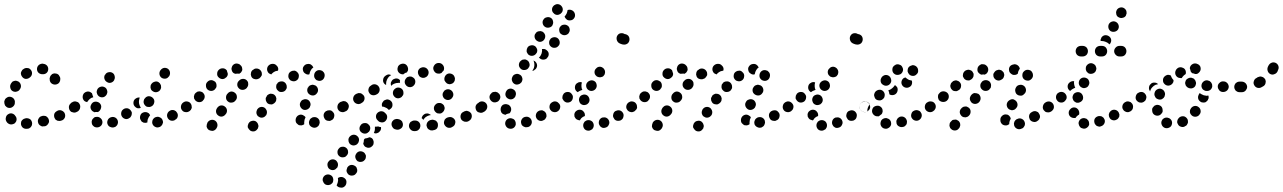

<svg xmlns="http://www.w3.org/2000/svg" viewBox="-27 -582 6067 908"><path d="M119 19Q122 15 124 10Q125 6 125 1Q124 -10 117 -17Q109 -23 99 -23H96Q91 -22 86 -20Q82 -18 78 -14Q75 -11 73 -6Q72 -1 72 4Q73 14 80 21Q88 28 99 27H101Q106 27 111 25Q115 22 119 19ZM204 -15Q203 -20 200 -24Q197 -28 193 -31Q189 -34 184 -34Q179 -35 174 -34L171 -33Q161 -31 156 -22Q150 -13 153 -3Q154 2 157 6Q160 10 164 12Q168 15 173 16Q178 16 183 15H186Q196 12 201 3Q207 -5 204 -15ZM21 6Q26 7 31 6Q36 5 40 3Q44 0 47 -4Q50 -8 51 -13Q52 -18 51 -23Q50 -28 47 -32Q47 -33 46 -33Q41 -42 31 -45Q21 -48 12 -42Q3 -37 1 -27Q-2 -17 3 -8Q4 -6 5 -5Q8 0 12 2Q16 5 21 6ZM279 -46Q277 -51 273 -54Q270 -57 265 -59Q261 -61 256 -61Q251 -61 246 -59L243 -57Q234 -53 230 -44Q227 -34 231 -24Q233 -20 236 -16Q240 -13 245 -11Q249 -10 254 -10Q259 -10 264 -12L267 -13Q276 -17 280 -27Q283 -37 279 -46ZM347 -90Q341 -99 331 -100Q321 -102 312 -96L310 -95Q301 -89 299 -79Q298 -68 303 -60Q306 -56 310 -53Q315 -51 320 -50Q324 -49 329 -50Q334 -51 338 -54L341 -55Q349 -61 351 -71Q353 -82 347 -90ZM-3 -83Q0 -79 4 -76Q8 -73 13 -72Q24 -70 32 -76Q41 -82 43 -92V-95Q45 -105 39 -114Q33 -122 23 -124Q13 -126 5 -120Q-4 -115 -6 -104L-7 -102Q-7 -97 -6 -92Q-5 -87 -3 -83ZM33 -151Q38 -148 43 -148Q48 -147 52 -149Q57 -150 61 -153Q65 -156 67 -160L69 -163Q74 -172 71 -182Q68 -192 59 -197Q55 -199 50 -200Q45 -201 40 -199Q35 -198 31 -195Q28 -192 25 -187L24 -185Q19 -176 22 -166Q24 -156 33 -151ZM248 -230Q244 -233 239 -234Q234 -235 229 -235Q225 -234 220 -232Q216 -229 213 -225Q210 -221 209 -216Q207 -212 208 -207Q208 -196 215 -189Q223 -182 233 -182Q243 -182 251 -189Q258 -197 258 -207Q258 -210 258 -213Q257 -218 254 -222Q252 -227 248 -230ZM72 -238Q71 -233 73 -228Q74 -224 77 -220Q83 -211 93 -209Q103 -208 112 -214Q113 -215 113 -215Q122 -221 124 -231Q126 -241 120 -250Q117 -254 113 -257Q109 -260 104 -260Q99 -261 94 -260Q89 -259 85 -256Q84 -255 82 -254Q78 -252 76 -247Q73 -243 72 -238ZM148 -258Q147 -247 154 -239Q161 -232 171 -231Q172 -231 173 -231Q184 -230 192 -236Q200 -242 201 -253Q202 -263 196 -271Q189 -279 179 -280Q177 -281 175 -281Q165 -281 157 -275Q149 -268 148 -258Z M529 5Q531 1 531 -4Q531 -9 529 -14Q525 -23 516 -27Q506 -31 497 -27H496Q491 -25 487 -21Q484 -18 482 -13Q480 -8 480 -3Q480 2 482 6Q486 16 496 19Q506 23 515 19H516Q521 17 524 13Q528 10 529 5ZM453 10Q459 1 457 -9Q455 -19 446 -25Q446 -25 446 -25Q442 -28 437 -29Q432 -30 427 -29Q422 -29 418 -26Q414 -23 411 -19Q408 -15 407 -10Q406 -5 407 -1Q407 4 410 9Q413 13 417 16Q417 16 418 17Q427 22 437 20Q447 18 453 10ZM741 6Q743 1 744 -3Q744 -8 742 -13Q739 -23 729 -27Q720 -32 710 -28H709Q704 -26 701 -23Q697 -19 695 -15Q693 -10 693 -6Q692 -1 694 4Q698 14 707 18Q716 23 726 19H727Q732 17 735 14Q739 10 741 6ZM643 -7Q640 -11 638 -15Q635 -20 635 -25V-26Q635 -36 641 -44Q648 -51 659 -52Q664 -52 668 -51Q673 -49 677 -46Q679 -44 680 -42Q682 -39 683 -37Q678 -31 675 -25Q670 -16 670 -6Q670 -4 670 -3Q668 -2 666 -2Q664 -1 661 -1Q656 -1 652 -2Q647 -4 643 -7ZM811 -48Q808 -53 805 -56Q801 -59 796 -61Q791 -62 786 -62Q781 -61 777 -59L776 -58Q767 -53 764 -43Q761 -34 766 -24Q771 -15 780 -12Q790 -9 800 -14V-15Q810 -19 813 -29Q816 -39 811 -48ZM596 -42Q597 -47 596 -52Q594 -56 591 -60Q585 -68 575 -70Q564 -71 556 -65L555 -64Q547 -58 546 -47Q545 -37 551 -29Q557 -21 568 -19Q578 -18 586 -25H587Q591 -28 593 -33Q596 -37 596 -42ZM402 -83 403 -84Q406 -94 415 -99Q424 -103 434 -100Q444 -97 449 -88Q454 -79 450 -69V-68Q448 -63 444 -58Q441 -54 435 -52Q429 -53 423 -52Q422 -51 421 -51Q420 -51 420 -51Q419 -52 419 -52Q409 -55 404 -64Q399 -73 402 -83ZM879 -72Q880 -77 879 -82Q878 -87 875 -91Q869 -100 859 -101Q849 -103 840 -97H839Q831 -91 829 -81Q827 -70 833 -62Q839 -53 849 -52Q860 -50 868 -56H869Q873 -59 876 -63Q878 -67 879 -72ZM348 -92Q346 -96 341 -99Q337 -101 332 -102Q328 -103 323 -102Q318 -101 314 -98H313Q304 -92 302 -82Q301 -71 306 -63Q309 -59 313 -56Q318 -53 322 -52Q327 -52 332 -53Q337 -54 341 -56L342 -57Q351 -63 352 -73Q354 -83 348 -92ZM632 -121Q631 -121 630 -121Q625 -121 620 -119Q616 -117 612 -114L611 -113Q604 -106 604 -95Q604 -85 611 -78Q616 -72 624 -70Q632 -69 639 -72Q636 -77 634 -82Q630 -91 630 -100Q630 -109 633 -118V-119Q634 -120 634 -120Q633 -120 632 -121ZM668 -77Q673 -76 678 -76Q683 -76 687 -78Q692 -80 695 -83Q699 -87 701 -92V-93Q705 -102 701 -112Q696 -121 687 -125Q682 -127 677 -127Q672 -127 668 -125Q663 -123 660 -119Q656 -115 654 -111V-110Q650 -100 654 -91Q659 -81 668 -77ZM372 -143H373Q377 -147 382 -148Q387 -150 392 -149Q396 -149 401 -146Q405 -144 408 -141Q409 -136 411 -131Q412 -127 414 -123Q414 -123 414 -123Q414 -123 414 -122Q409 -121 405 -119Q396 -114 390 -106Q387 -103 385 -99Q380 -100 376 -102Q372 -104 369 -108Q363 -116 364 -126Q365 -136 372 -143ZM445 -124Q454 -120 464 -123Q473 -127 478 -136V-137Q483 -146 479 -156Q476 -166 467 -170Q457 -175 447 -171Q438 -168 433 -159V-158Q428 -148 432 -139Q435 -129 445 -124ZM686 -163Q687 -158 690 -155Q694 -151 698 -149Q707 -144 717 -147Q727 -150 732 -159V-160Q735 -164 735 -169Q735 -174 734 -179Q732 -184 729 -188Q726 -191 722 -194Q713 -199 703 -195Q693 -192 688 -183L687 -182Q685 -178 685 -173Q684 -168 686 -163ZM479 -194Q488 -188 498 -191Q508 -194 513 -203V-204Q518 -213 515 -223Q513 -233 504 -238Q495 -243 485 -240Q475 -238 470 -228H469Q464 -218 467 -209Q470 -199 479 -194ZM736 -215Q744 -209 755 -210Q765 -211 771 -220H772Q778 -229 777 -239Q776 -249 768 -256Q760 -262 749 -261Q739 -259 733 -251L732 -250Q726 -242 727 -232Q728 -222 736 -215Z M1194 8Q1193 3 1190 -1Q1187 -5 1183 -8Q1174 -13 1164 -10Q1154 -8 1149 1L1148 2Q1146 6 1145 11Q1144 16 1145 21Q1147 25 1150 29Q1153 33 1157 36Q1166 41 1176 39Q1186 36 1191 27H1192Q1194 22 1195 17Q1196 13 1194 8ZM991 -11Q982 -17 972 -15Q962 -13 956 -5L954 -2Q952 2 951 7Q950 12 950 16Q951 21 954 26Q957 30 961 33Q965 35 970 36Q975 37 979 37Q984 36 989 33Q993 30 996 26L997 24Q1003 15 1001 5Q999 -5 991 -11ZM1482 8Q1484 4 1485 -1Q1485 -6 1484 -11Q1481 -21 1471 -26Q1462 -30 1452 -27H1451Q1447 -25 1443 -22Q1439 -19 1437 -14Q1435 -10 1434 -5Q1434 0 1435 5Q1439 15 1448 19Q1457 24 1467 21H1468Q1472 19 1476 16Q1480 13 1482 8ZM1379 4Q1375 1 1373 -3Q1371 -8 1371 -13V-14Q1371 -24 1378 -32Q1385 -39 1395 -40Q1400 -40 1405 -38Q1409 -36 1413 -33Q1414 -32 1416 -30Q1417 -28 1418 -27Q1417 -26 1417 -25Q1412 -16 1412 -6Q1411 0 1412 5Q1409 8 1405 9Q1401 11 1397 11Q1392 11 1387 10Q1383 8 1379 4ZM1551 -48Q1548 -52 1545 -55Q1541 -59 1536 -60Q1531 -61 1526 -60Q1521 -60 1517 -57H1516Q1507 -52 1504 -42Q1502 -32 1507 -23Q1509 -18 1513 -15Q1517 -12 1522 -11Q1527 -10 1532 -10Q1537 -11 1541 -14H1542Q1551 -19 1553 -29Q1556 -39 1551 -48ZM1235 -56Q1234 -61 1231 -65Q1229 -69 1225 -72Q1216 -78 1206 -76Q1196 -74 1190 -65L1189 -64Q1187 -60 1186 -55Q1185 -50 1186 -45Q1187 -41 1190 -36Q1192 -32 1197 -30Q1205 -24 1215 -26Q1225 -28 1231 -37H1232Q1234 -42 1235 -46Q1236 -51 1235 -56ZM1035 -79Q1031 -82 1026 -83Q1021 -84 1016 -83Q1011 -82 1007 -79Q1003 -76 1000 -72L999 -70Q993 -61 995 -51Q997 -41 1006 -35Q1010 -32 1015 -31Q1020 -30 1024 -31Q1029 -32 1033 -35Q1038 -38 1040 -42L1042 -44Q1048 -53 1046 -63Q1044 -73 1035 -79ZM1618 -72Q1619 -77 1618 -82Q1617 -87 1614 -91Q1609 -100 1598 -101Q1588 -103 1580 -98L1579 -97Q1575 -94 1572 -90Q1570 -86 1569 -81Q1568 -76 1569 -71Q1570 -66 1573 -62Q1578 -54 1589 -52Q1599 -50 1607 -56H1608Q1612 -59 1615 -63Q1618 -67 1618 -72ZM880 -73Q880 -78 879 -83Q878 -88 875 -92Q870 -100 859 -102Q849 -104 841 -98H840Q836 -95 833 -90Q830 -86 829 -81Q829 -76 830 -72Q831 -67 833 -63Q839 -54 850 -52Q860 -51 868 -56L869 -57Q873 -60 876 -64Q879 -68 880 -73ZM1406 -64Q1411 -62 1415 -62Q1420 -62 1425 -64Q1430 -66 1433 -69Q1437 -72 1439 -77V-78Q1444 -87 1440 -97Q1436 -107 1427 -111Q1422 -113 1417 -113Q1412 -113 1408 -111Q1403 -110 1399 -106Q1396 -103 1394 -98L1393 -97Q1389 -88 1393 -78Q1397 -69 1406 -64ZM1280 -117Q1279 -122 1277 -126Q1274 -131 1270 -134Q1266 -137 1261 -138Q1257 -139 1252 -139Q1247 -138 1242 -135Q1238 -133 1235 -129V-128Q1232 -124 1230 -119Q1229 -115 1230 -110Q1230 -105 1233 -101Q1235 -96 1239 -93Q1243 -90 1248 -89Q1253 -88 1258 -88Q1263 -89 1267 -92Q1271 -94 1274 -98L1275 -99Q1278 -103 1279 -107Q1280 -112 1280 -117ZM1084 -143Q1076 -150 1065 -149Q1055 -147 1049 -139L1047 -137Q1041 -129 1042 -118Q1043 -108 1051 -102Q1059 -95 1070 -97Q1080 -98 1086 -106L1088 -108Q1095 -117 1093 -127Q1092 -137 1084 -143ZM935 -141Q932 -145 928 -147Q923 -149 918 -150Q913 -150 908 -149Q904 -147 900 -144L899 -143Q895 -140 893 -136Q891 -131 890 -126Q890 -121 891 -116Q893 -112 896 -108Q903 -100 913 -99Q924 -98 932 -105V-106Q940 -113 941 -123Q942 -133 935 -141ZM1439 -134Q1448 -129 1458 -131Q1468 -134 1473 -143L1474 -144Q1479 -153 1476 -163Q1473 -173 1464 -178Q1459 -180 1454 -181Q1450 -182 1445 -180Q1440 -179 1436 -176Q1432 -173 1430 -168H1429Q1424 -158 1427 -148Q1430 -139 1439 -134ZM1329 -173Q1329 -178 1327 -182Q1325 -187 1322 -190Q1314 -198 1304 -197Q1293 -197 1286 -190V-189Q1282 -185 1280 -181Q1279 -176 1279 -171Q1279 -166 1281 -162Q1283 -157 1287 -154Q1294 -146 1304 -147Q1315 -147 1322 -154L1323 -155Q1326 -159 1328 -163Q1330 -168 1329 -173ZM990 -196Q986 -199 981 -201Q977 -203 972 -203Q967 -203 962 -201Q958 -199 954 -195Q946 -187 947 -177Q947 -166 954 -159Q962 -152 972 -152Q982 -152 990 -160V-161Q998 -168 997 -178Q997 -189 990 -196ZM1147 -184Q1147 -189 1146 -193Q1144 -198 1140 -202Q1133 -209 1123 -209Q1112 -209 1105 -202L1103 -200Q1095 -193 1095 -182Q1095 -172 1102 -165Q1109 -157 1120 -157Q1130 -157 1138 -164L1140 -166Q1143 -170 1145 -174Q1147 -179 1147 -184ZM1382 -237Q1379 -241 1375 -244Q1371 -247 1366 -248Q1361 -248 1356 -247Q1352 -246 1347 -243Q1338 -237 1337 -227Q1335 -216 1341 -208Q1344 -204 1348 -201Q1352 -199 1357 -198Q1362 -197 1367 -198Q1372 -199 1376 -202Q1385 -208 1386 -219Q1388 -229 1382 -237ZM1463 -210Q1466 -206 1470 -203Q1474 -201 1479 -200Q1489 -198 1498 -204Q1506 -210 1508 -221Q1509 -226 1508 -231Q1507 -236 1504 -240Q1501 -244 1497 -247Q1493 -249 1488 -250Q1477 -252 1469 -246Q1461 -240 1459 -230V-229Q1458 -224 1459 -219Q1460 -214 1463 -210ZM1211 -226Q1212 -231 1211 -236Q1211 -241 1208 -245Q1203 -254 1193 -257Q1183 -260 1174 -255L1172 -253Q1167 -251 1164 -247Q1161 -243 1160 -238Q1159 -234 1159 -229Q1160 -224 1162 -219Q1167 -210 1177 -208Q1187 -205 1196 -210L1199 -211Q1203 -214 1206 -218Q1209 -222 1211 -226ZM1043 -216H1042Q1035 -208 1024 -208Q1014 -209 1007 -216Q999 -223 1000 -234Q1000 -244 1007 -251L1008 -252Q1015 -259 1026 -259Q1036 -259 1043 -252Q1044 -251 1045 -250Q1045 -249 1046 -248Q1046 -246 1047 -244Q1048 -239 1050 -235Q1051 -230 1049 -225Q1047 -220 1043 -216ZM1455 -263Q1451 -272 1443 -277Q1435 -281 1426 -279H1425Q1415 -277 1409 -268Q1403 -260 1406 -249Q1408 -239 1417 -234Q1425 -228 1435 -230L1436 -231Q1436 -232 1436 -233H1437Q1438 -242 1443 -250Q1447 -258 1455 -263ZM1236 -254Q1236 -265 1243 -272Q1250 -279 1260 -280H1263H1264Q1274 -280 1281 -272Q1289 -265 1289 -254Q1289 -253 1288 -251Q1288 -250 1288 -248Q1281 -247 1275 -245Q1266 -241 1259 -234Q1257 -232 1256 -230Q1252 -231 1249 -233Q1246 -234 1243 -237Q1240 -240 1238 -245Q1236 -249 1236 -254ZM1073 -241Q1070 -245 1069 -250Q1067 -255 1068 -260Q1069 -265 1071 -269Q1076 -278 1086 -281Q1096 -283 1105 -278Q1106 -278 1107 -277Q1111 -274 1114 -270Q1117 -266 1118 -261Q1119 -257 1119 -252Q1118 -247 1115 -243Q1113 -239 1110 -237Q1108 -235 1104 -233Q1102 -234 1099 -234Q1092 -234 1085 -233Q1084 -233 1083 -234Q1082 -234 1081 -235Q1080 -235 1080 -235Q1076 -237 1073 -241Z M1565 294Q1565 294 1565 295Q1566 295 1566 296Q1572 304 1583 305Q1593 307 1601 301L1602 300Q1606 297 1608 293Q1611 288 1611 283Q1612 279 1611 274Q1610 269 1607 265Q1600 257 1590 255Q1580 254 1571 260Q1572 266 1572 271Q1571 281 1567 290Q1566 292 1565 294ZM1517 244Q1507 247 1502 256Q1497 265 1500 275Q1501 276 1501 276Q1504 286 1513 291Q1523 295 1532 292Q1537 291 1541 287Q1545 284 1547 280Q1549 275 1549 270Q1550 265 1548 261Q1548 260 1548 260Q1545 250 1536 246Q1527 241 1517 244ZM1612 228Q1613 233 1616 237Q1618 241 1622 244Q1631 250 1641 248Q1651 247 1657 238L1658 237Q1661 233 1662 229Q1663 224 1662 219Q1661 214 1659 210Q1656 205 1652 203Q1643 197 1633 198Q1623 200 1617 208L1616 209Q1614 213 1613 218Q1611 223 1612 228ZM1571 192Q1570 187 1567 183Q1565 179 1561 176Q1552 170 1542 172Q1532 174 1526 183L1525 184Q1520 192 1522 202Q1524 213 1532 218Q1537 221 1541 222Q1546 223 1551 222Q1556 221 1560 218Q1564 215 1567 211H1568Q1570 206 1571 202Q1572 197 1571 192ZM1665 181Q1670 183 1675 184Q1680 184 1684 183Q1689 182 1693 179Q1697 176 1700 172V171Q1703 167 1703 162Q1704 157 1703 152Q1701 147 1698 143Q1695 139 1691 137Q1682 132 1672 134Q1662 137 1657 146Q1651 155 1654 165Q1657 175 1665 181ZM1619 135Q1619 130 1617 126Q1615 121 1611 118Q1603 111 1593 112Q1582 112 1576 120L1575 121Q1568 129 1569 139Q1569 149 1577 156Q1585 163 1595 162Q1606 162 1612 154L1613 153Q1616 150 1618 145Q1620 140 1619 135ZM1739 84Q1741 89 1740 93Q1740 98 1738 103L1737 104Q1735 108 1731 111Q1727 114 1723 116Q1718 117 1713 117Q1708 116 1704 114Q1699 112 1696 108Q1693 104 1691 99Q1691 99 1691 98Q1691 97 1691 97Q1694 88 1694 79Q1695 77 1696 76Q1697 74 1699 73Q1699 73 1699 73Q1709 72 1718 68Q1720 68 1721 67Q1723 67 1724 68Q1726 68 1727 69Q1732 71 1735 75Q1738 79 1739 84ZM1671 79Q1671 74 1669 70Q1667 65 1663 62Q1656 55 1645 55Q1635 56 1628 63L1627 64Q1624 67 1622 72Q1620 77 1621 82Q1621 87 1623 91Q1625 96 1628 99Q1636 106 1646 106Q1657 105 1664 98V97Q1668 94 1669 89Q1671 84 1671 79ZM1716 7Q1709 -1 1698 0Q1688 0 1681 7L1680 8Q1677 12 1675 16Q1673 21 1673 26Q1673 31 1675 35Q1677 40 1681 43Q1689 50 1699 50Q1709 50 1716 42H1717Q1724 34 1724 24Q1724 14 1716 7ZM1773 34 1772 35Q1770 39 1766 42Q1763 46 1758 47Q1754 49 1749 49Q1745 48 1741 47Q1742 45 1743 42Q1747 33 1746 24Q1746 20 1746 17Q1749 17 1752 17Q1757 17 1762 16Q1768 19 1775 19Q1775 23 1775 27Q1774 30 1773 34ZM1954 30Q1958 27 1959 22Q1961 18 1961 13Q1961 2 1954 -5Q1947 -12 1936 -12H1932Q1927 -12 1923 -10Q1918 -8 1914 -5Q1911 -1 1909 3Q1907 8 1907 13Q1907 23 1915 31Q1922 38 1932 38H1936Q1941 38 1946 36Q1951 34 1954 30ZM2044 7Q2044 2 2042 -2Q2039 -7 2036 -10Q2032 -13 2027 -14Q2022 -16 2017 -16L2013 -15Q2003 -14 1996 -6Q1990 1 1990 12Q1991 17 1993 21Q1995 26 1999 29Q2003 32 2008 34Q2012 35 2017 35L2021 34Q2032 33 2039 26Q2045 18 2044 7ZM1878 12Q1879 7 1878 2Q1877 -3 1875 -7Q1872 -11 1868 -14Q1864 -17 1859 -18L1855 -19Q1850 -20 1845 -19Q1840 -18 1836 -16Q1832 -13 1829 -9Q1826 -5 1825 0Q1823 10 1829 19Q1834 28 1844 30L1848 31Q1858 33 1867 27Q1876 22 1878 12ZM2123 9Q2125 5 2126 0Q2127 -5 2126 -10Q2123 -20 2114 -25Q2106 -30 2096 -28L2092 -27Q2087 -26 2083 -23Q2079 -20 2076 -16Q2074 -11 2073 -7Q2072 -2 2073 3Q2076 13 2085 19Q2093 24 2104 22L2107 21Q2112 19 2116 16Q2120 13 2123 9ZM1780 -3Q1785 -3 1789 -5Q1794 -7 1797 -11Q1804 -19 1804 -29Q1804 -39 1796 -46Q1795 -47 1794 -48Q1790 -52 1786 -54Q1781 -56 1776 -56Q1771 -56 1767 -54Q1762 -52 1759 -49Q1751 -42 1751 -31Q1751 -21 1758 -14Q1760 -12 1762 -10Q1765 -6 1770 -5Q1775 -3 1780 -3ZM2202 -44Q2200 -48 2196 -51Q2192 -55 2187 -56Q2183 -58 2178 -58Q2173 -57 2168 -55L2165 -53Q2155 -49 2152 -39Q2149 -29 2153 -20Q2155 -15 2159 -12Q2163 -9 2168 -7Q2172 -6 2177 -6Q2182 -6 2187 -8L2190 -10Q2200 -15 2203 -25Q2206 -34 2202 -44ZM1967 -25Q1967 -25 1968 -26Q1969 -31 1972 -35Q1975 -39 1979 -41V-42H1980Q1984 -45 1989 -45Q1994 -46 1998 -45Q2002 -44 2005 -42Q2008 -40 2011 -38Q2002 -37 1994 -33Q1985 -29 1979 -21Q1977 -18 1975 -15Q1973 -18 1970 -21Q1968 -22 1967 -23Q1967 -24 1967 -25ZM2034 -51Q2037 -48 2042 -46Q2047 -45 2052 -45Q2057 -45 2061 -47Q2066 -50 2069 -53V-54Q2073 -58 2074 -62Q2076 -67 2076 -72Q2075 -77 2073 -82Q2071 -86 2067 -89Q2059 -96 2049 -95Q2039 -95 2032 -87L2031 -86Q2024 -78 2025 -68Q2026 -58 2034 -51ZM2271 -90Q2268 -94 2264 -97Q2260 -100 2255 -100Q2250 -101 2245 -100Q2240 -99 2236 -96L2233 -94Q2224 -88 2222 -78Q2221 -68 2226 -59Q2229 -55 2233 -52Q2238 -50 2243 -49Q2247 -48 2252 -49Q2257 -50 2261 -53L2265 -55Q2273 -61 2275 -71Q2277 -82 2271 -90ZM1620 -90Q1618 -94 1614 -98Q1610 -101 1606 -103Q1601 -104 1596 -104Q1591 -103 1587 -101L1583 -99Q1574 -95 1570 -85Q1567 -75 1572 -66Q1574 -61 1578 -58Q1581 -55 1586 -53Q1591 -52 1596 -52Q1601 -52 1605 -55L1609 -56Q1618 -61 1621 -71Q1625 -81 1620 -90ZM1811 -63Q1812 -63 1812 -62Q1815 -63 1817 -65Q1820 -67 1822 -69L1823 -70Q1830 -77 1829 -88Q1829 -98 1821 -105Q1818 -108 1813 -110Q1808 -112 1803 -112Q1799 -111 1794 -109Q1789 -107 1786 -104V-103Q1781 -98 1779 -91Q1778 -85 1780 -78Q1788 -78 1795 -74Q1804 -71 1810 -64Q1811 -63 1811 -63ZM1694 -129Q1691 -133 1687 -136Q1684 -139 1679 -141Q1674 -142 1669 -142Q1664 -141 1660 -139L1656 -137Q1647 -132 1644 -122Q1641 -112 1646 -103Q1651 -94 1661 -91Q1671 -88 1680 -93L1683 -95Q1693 -100 1696 -110Q1699 -120 1694 -129ZM2082 -111Q2091 -107 2101 -111Q2110 -115 2114 -124L2115 -125Q2117 -130 2117 -135Q2117 -140 2115 -144Q2113 -149 2110 -152Q2106 -156 2101 -158Q2097 -160 2092 -160Q2087 -160 2082 -158Q2078 -156 2074 -153Q2071 -149 2069 -145L2068 -144Q2064 -134 2068 -125Q2072 -115 2082 -111ZM1874 -161Q1866 -168 1856 -168Q1846 -168 1839 -160H1838Q1831 -152 1831 -142Q1831 -132 1839 -124Q1846 -117 1856 -117Q1867 -118 1874 -125V-126Q1882 -133 1881 -143Q1881 -154 1874 -161ZM1765 -171Q1760 -180 1749 -183Q1739 -185 1731 -180L1727 -177Q1718 -172 1716 -162Q1713 -152 1719 -143Q1724 -134 1734 -132Q1744 -130 1753 -135L1757 -137Q1766 -143 1768 -153Q1770 -163 1765 -171ZM1932 -211Q1928 -215 1924 -217Q1920 -220 1915 -220Q1910 -221 1905 -219Q1900 -218 1896 -215V-214Q1888 -207 1887 -197Q1886 -187 1893 -179Q1896 -175 1900 -173Q1905 -170 1910 -170Q1915 -169 1919 -171Q1924 -172 1928 -176Q1936 -183 1937 -193Q1938 -203 1932 -211ZM1823 -176Q1821 -181 1821 -186Q1821 -191 1823 -195L1824 -196Q1828 -206 1838 -209Q1847 -213 1857 -209Q1859 -208 1861 -206Q1863 -205 1865 -203Q1865 -201 1864 -199Q1864 -194 1865 -190Q1860 -191 1856 -190Q1846 -190 1837 -186Q1829 -183 1823 -176ZM1823 -227Q1817 -230 1810 -230Q1803 -229 1798 -225L1795 -223Q1786 -216 1785 -206Q1783 -196 1789 -188Q1791 -185 1794 -183Q1796 -181 1799 -180Q1799 -183 1799 -187Q1799 -196 1803 -205Q1807 -214 1813 -220Q1818 -224 1823 -227ZM2087 -187Q2091 -185 2096 -184Q2101 -183 2106 -185Q2111 -186 2115 -189Q2119 -192 2121 -196Q2124 -200 2124 -205Q2125 -210 2124 -215L2123 -216Q2121 -226 2112 -231Q2103 -236 2093 -234Q2083 -231 2078 -222Q2073 -213 2075 -203V-202Q2077 -198 2080 -194Q2083 -190 2087 -187ZM1997 -251Q1992 -260 1982 -263Q1972 -266 1963 -261H1962Q1953 -256 1950 -246Q1948 -236 1953 -227Q1955 -222 1959 -219Q1963 -216 1967 -215Q1972 -213 1977 -214Q1982 -214 1986 -217H1987Q1996 -222 1999 -232Q2002 -242 1997 -251ZM1855 -266V-267Q1860 -276 1869 -279Q1879 -283 1889 -279Q1898 -274 1901 -265Q1905 -255 1901 -245H1900Q1900 -244 1899 -243Q1899 -242 1898 -241Q1898 -240 1898 -240Q1889 -238 1882 -232L1881 -231Q1881 -231 1880 -230Q1877 -230 1874 -231Q1870 -231 1867 -233Q1858 -237 1854 -247Q1851 -256 1855 -266ZM2045 -234H2044Q2034 -235 2028 -243Q2021 -252 2022 -262Q2024 -272 2032 -279Q2040 -285 2050 -284H2051Q2061 -283 2068 -274Q2074 -266 2073 -256Q2073 -254 2072 -251Q2071 -249 2070 -247Q2065 -243 2061 -237Q2057 -235 2053 -234Q2049 -234 2045 -234Z M2411 11Q2413 6 2412 1Q2412 -4 2410 -8Q2408 -13 2405 -16Q2401 -20 2396 -21Q2396 -21 2396 -21Q2387 -25 2377 -21Q2368 -17 2364 -8Q2362 -3 2362 2Q2362 7 2364 11Q2366 16 2369 19Q2373 23 2377 25Q2378 25 2378 25Q2388 29 2398 25Q2407 21 2411 11ZM2487 -12Q2484 -22 2475 -27Q2466 -32 2456 -29H2455Q2445 -26 2440 -17Q2435 -8 2438 2Q2439 7 2442 11Q2446 14 2450 17Q2454 19 2459 20Q2464 20 2469 19H2470Q2480 16 2485 7Q2490 -2 2487 -12ZM2557 -29Q2558 -34 2557 -39Q2557 -44 2554 -48Q2552 -52 2548 -55Q2544 -58 2539 -60Q2535 -61 2530 -60Q2525 -60 2520 -57Q2511 -52 2508 -42Q2505 -32 2510 -23Q2515 -14 2525 -11Q2535 -8 2544 -14H2545Q2549 -16 2552 -20Q2555 -24 2557 -29ZM2344 -50Q2342 -54 2341 -59Q2340 -64 2341 -69V-70Q2343 -80 2351 -86Q2360 -91 2370 -89Q2375 -88 2379 -86Q2383 -83 2386 -79Q2389 -75 2390 -70Q2391 -65 2390 -60V-59Q2389 -55 2387 -52Q2385 -48 2382 -46Q2375 -45 2368 -42Q2365 -41 2363 -39Q2362 -39 2361 -39Q2361 -39 2360 -40Q2355 -41 2351 -43Q2347 -46 2344 -50ZM2617 -91Q2611 -100 2601 -102Q2591 -103 2582 -97Q2573 -91 2572 -81Q2570 -71 2576 -62Q2579 -58 2583 -55Q2587 -53 2592 -52Q2597 -51 2602 -52Q2607 -53 2611 -56Q2620 -62 2622 -73Q2623 -83 2617 -91ZM2273 -92Q2267 -100 2257 -102Q2247 -104 2238 -98V-97Q2229 -92 2227 -81Q2226 -71 2232 -63Q2237 -54 2248 -52Q2258 -51 2266 -57H2267Q2275 -63 2277 -73Q2279 -83 2273 -92ZM2334 -138Q2330 -142 2326 -145Q2322 -147 2317 -148Q2312 -148 2307 -147Q2302 -146 2298 -143V-142Q2290 -136 2288 -126Q2287 -115 2294 -107Q2297 -103 2301 -101Q2305 -98 2310 -98Q2315 -97 2320 -99Q2325 -100 2329 -103Q2337 -110 2339 -120Q2340 -130 2334 -138ZM2379 -114Q2383 -112 2388 -112Q2393 -112 2398 -114Q2402 -116 2406 -120Q2409 -123 2411 -128V-129Q2415 -138 2411 -148Q2407 -157 2397 -161Q2393 -163 2388 -163Q2383 -163 2378 -161Q2373 -159 2370 -155Q2367 -151 2365 -147V-146Q2361 -136 2365 -127Q2369 -118 2379 -114ZM2408 -184Q2412 -182 2417 -182Q2422 -182 2427 -184Q2431 -185 2435 -189Q2439 -192 2441 -196V-197Q2446 -206 2442 -216Q2439 -226 2429 -230Q2420 -235 2410 -231Q2400 -228 2396 -218Q2391 -208 2395 -199Q2398 -189 2408 -184ZM2506 -289Q2513 -282 2513 -271Q2512 -261 2505 -254H2504Q2501 -251 2498 -249Q2494 -247 2490 -247Q2493 -250 2494 -254H2495Q2499 -262 2500 -271Q2501 -281 2498 -290Q2497 -293 2496 -296Q2496 -296 2496 -296Q2499 -295 2501 -293Q2504 -292 2506 -289ZM2441 -253Q2450 -249 2460 -252Q2470 -255 2474 -264L2475 -265Q2480 -274 2476 -284Q2473 -294 2464 -298Q2460 -301 2455 -301Q2450 -301 2445 -300Q2440 -298 2437 -295Q2433 -292 2430 -288V-287Q2425 -278 2428 -268Q2432 -258 2441 -253ZM2560 -308V-307Q2553 -300 2542 -300Q2532 -300 2525 -307Q2524 -308 2523 -308Q2523 -309 2522 -310Q2527 -314 2530 -320Q2535 -328 2536 -337Q2537 -343 2536 -350Q2542 -351 2549 -350Q2555 -348 2560 -343Q2568 -336 2568 -326Q2568 -315 2560 -308ZM2464 -336Q2466 -331 2469 -327Q2472 -323 2476 -321Q2485 -316 2495 -319Q2505 -322 2510 -331H2511Q2513 -336 2514 -341Q2514 -346 2513 -350Q2511 -355 2508 -359Q2505 -363 2501 -365Q2492 -370 2482 -367Q2472 -365 2467 -356V-355Q2464 -351 2464 -346Q2463 -341 2464 -336ZM2612 -400Q2604 -407 2593 -406Q2583 -405 2576 -398V-397Q2569 -389 2570 -379Q2570 -369 2578 -362Q2586 -355 2596 -356Q2606 -356 2613 -364L2614 -365Q2621 -372 2620 -383Q2619 -393 2612 -400ZM2514 -388Q2523 -382 2533 -385Q2543 -388 2548 -397Q2553 -406 2551 -416Q2548 -426 2539 -432Q2535 -434 2530 -435Q2525 -435 2520 -434Q2515 -433 2511 -430Q2507 -427 2505 -422H2504Q2499 -413 2502 -403Q2505 -393 2514 -388ZM2657 -461Q2648 -467 2638 -465Q2628 -464 2622 -455L2621 -454Q2616 -446 2618 -436Q2619 -425 2628 -420Q2637 -414 2647 -416Q2657 -418 2663 -426V-427Q2669 -435 2667 -445Q2665 -456 2657 -461ZM2552 -454Q2561 -449 2571 -452Q2581 -454 2586 -463V-464Q2591 -473 2588 -483Q2586 -493 2577 -498Q2568 -503 2558 -500Q2548 -498 2543 -489L2542 -488Q2537 -479 2540 -469Q2543 -459 2552 -454ZM2663 -536Q2661 -535 2660 -535Q2658 -534 2657 -534Q2656 -531 2656 -528Q2654 -518 2648 -510Q2646 -507 2643 -504Q2646 -495 2654 -489Q2662 -484 2672 -486Q2682 -487 2688 -496Q2694 -504 2692 -515Q2690 -525 2682 -531Q2673 -537 2663 -536ZM2584 -542Q2583 -537 2584 -532Q2585 -527 2588 -523Q2591 -519 2595 -516Q2599 -513 2604 -512Q2608 -511 2613 -512Q2618 -513 2622 -516H2623Q2627 -519 2630 -523Q2633 -527 2634 -532Q2635 -537 2634 -542Q2633 -547 2630 -551Q2624 -560 2614 -562Q2604 -564 2596 -558H2595Q2591 -555 2588 -551Q2585 -547 2584 -542Z M2774 29Q2777 25 2779 21Q2781 16 2781 11Q2781 1 2774 -7Q2766 -14 2756 -14Q2751 -14 2746 -12Q2742 -10 2738 -7Q2735 -3 2733 1Q2731 6 2731 11Q2731 21 2738 29Q2745 36 2756 36Q2761 36 2765 34Q2770 32 2774 29ZM2853 -11Q2852 -15 2848 -19Q2845 -23 2840 -25Q2836 -27 2831 -27Q2826 -27 2821 -26Q2811 -22 2807 -13Q2803 -3 2806 6Q2808 11 2811 15Q2814 18 2819 21Q2823 23 2828 23Q2833 23 2838 21Q2848 18 2852 8Q2857 -1 2853 -11ZM2919 -48Q2916 -53 2912 -56Q2908 -59 2903 -60Q2898 -61 2893 -60Q2888 -59 2884 -57Q2875 -52 2873 -41Q2870 -31 2876 -23Q2878 -18 2882 -15Q2886 -12 2891 -11Q2896 -10 2901 -11Q2906 -11 2910 -14Q2919 -19 2921 -29Q2924 -40 2919 -48ZM2695 -22Q2692 -26 2690 -30Q2689 -35 2689 -40Q2690 -51 2698 -57Q2706 -64 2717 -63Q2727 -62 2733 -54Q2740 -46 2739 -36Q2739 -35 2739 -35Q2739 -34 2739 -33Q2739 -33 2738 -33Q2729 -30 2722 -23Q2718 -18 2715 -13Q2714 -13 2713 -13Q2713 -13 2712 -13Q2707 -14 2703 -16Q2698 -18 2695 -22ZM2980 -91Q2978 -95 2973 -98Q2969 -101 2964 -102Q2959 -102 2955 -101Q2950 -100 2946 -97H2945Q2937 -91 2935 -81Q2933 -71 2939 -63Q2942 -58 2946 -56Q2951 -53 2956 -52Q2960 -51 2965 -52Q2970 -54 2974 -56V-57Q2983 -63 2985 -73Q2986 -83 2980 -91ZM2618 -91Q2615 -95 2611 -98Q2607 -101 2602 -102Q2597 -103 2592 -102Q2587 -100 2583 -98Q2579 -95 2576 -91Q2573 -86 2572 -81Q2572 -77 2573 -72Q2574 -67 2576 -63Q2582 -54 2593 -52Q2603 -51 2611 -56V-57Q2620 -62 2622 -73Q2624 -83 2618 -91ZM2726 -87Q2730 -85 2735 -85Q2740 -85 2745 -87Q2750 -88 2753 -92Q2757 -95 2759 -100Q2763 -109 2759 -119Q2755 -129 2746 -133Q2736 -137 2727 -133Q2717 -130 2713 -120Q2709 -110 2713 -101Q2716 -91 2726 -87ZM2677 -137Q2671 -146 2661 -147Q2650 -148 2642 -142Q2638 -139 2636 -134Q2633 -130 2633 -125Q2632 -120 2633 -115Q2635 -111 2638 -107Q2644 -99 2654 -97Q2664 -96 2673 -102Q2681 -109 2682 -119Q2684 -129 2677 -137ZM2701 -188Q2705 -191 2710 -193Q2714 -194 2719 -194Q2721 -193 2722 -193Q2724 -193 2725 -192Q2724 -188 2723 -184Q2722 -174 2724 -164Q2725 -160 2727 -157Q2723 -156 2719 -154Q2711 -151 2705 -146Q2703 -148 2701 -149Q2699 -151 2697 -153Q2691 -161 2692 -171Q2693 -182 2701 -188ZM2758 -155Q2767 -150 2777 -153Q2787 -156 2792 -165Q2797 -174 2794 -184Q2792 -194 2783 -199Q2774 -204 2764 -201Q2754 -198 2748 -189Q2743 -180 2746 -170Q2749 -160 2758 -155ZM2785 -236Q2786 -231 2789 -227Q2792 -223 2796 -220Q2800 -218 2805 -217Q2810 -216 2815 -217Q2819 -218 2824 -220Q2828 -223 2830 -227H2831Q2833 -232 2834 -236Q2835 -241 2834 -246Q2833 -251 2830 -255Q2828 -259 2823 -262Q2819 -265 2814 -266Q2810 -267 2805 -266Q2800 -265 2796 -262Q2792 -259 2789 -255Q2786 -251 2785 -246Q2784 -241 2785 -236ZM2950 -396Q2950 -386 2943 -378Q2935 -371 2925 -371Q2917 -371 2910 -374Q2903 -376 2897 -381Q2890 -388 2889 -398Q2888 -408 2894 -416Q2900 -424 2910 -425Q2919 -426 2927 -421Q2937 -420 2944 -413Q2950 -406 2950 -396Z M3300 8Q3299 3 3296 -1Q3293 -5 3289 -8Q3280 -13 3270 -10Q3260 -8 3255 1L3254 2Q3252 6 3251 11Q3250 16 3251 21Q3253 25 3256 29Q3259 33 3263 36Q3272 41 3282 39Q3292 36 3297 27H3298Q3300 22 3301 17Q3302 13 3300 8ZM3097 -11Q3088 -17 3078 -15Q3068 -13 3062 -5L3060 -2Q3058 2 3057 7Q3056 12 3056 16Q3057 21 3060 26Q3063 30 3067 33Q3071 35 3076 36Q3081 37 3085 37Q3090 36 3095 33Q3099 30 3102 26L3103 24Q3109 15 3107 5Q3105 -5 3097 -11ZM3588 8Q3590 4 3591 -1Q3591 -6 3590 -11Q3587 -21 3577 -26Q3568 -30 3558 -27H3557Q3553 -25 3549 -22Q3545 -19 3543 -14Q3541 -10 3540 -5Q3540 0 3541 5Q3545 15 3554 19Q3563 24 3573 21H3574Q3578 19 3582 16Q3586 13 3588 8ZM3485 4Q3481 1 3479 -3Q3477 -8 3477 -13V-14Q3477 -24 3484 -32Q3491 -39 3501 -40Q3506 -40 3511 -38Q3515 -36 3519 -33Q3520 -32 3522 -30Q3523 -28 3524 -27Q3523 -26 3523 -25Q3518 -16 3518 -6Q3517 0 3518 5Q3515 8 3511 9Q3507 11 3503 11Q3498 11 3493 10Q3489 8 3485 4ZM3657 -48Q3654 -52 3651 -55Q3647 -59 3642 -60Q3637 -61 3632 -60Q3627 -60 3623 -57H3622Q3613 -52 3610 -42Q3608 -32 3613 -23Q3615 -18 3619 -15Q3623 -12 3628 -11Q3633 -10 3638 -10Q3643 -11 3647 -14H3648Q3657 -19 3659 -29Q3662 -39 3657 -48ZM3341 -56Q3340 -61 3337 -65Q3335 -69 3331 -72Q3322 -78 3312 -76Q3302 -74 3296 -65L3295 -64Q3293 -60 3292 -55Q3291 -50 3292 -45Q3293 -41 3296 -36Q3298 -32 3303 -30Q3311 -24 3321 -26Q3331 -28 3337 -37H3338Q3340 -42 3341 -46Q3342 -51 3341 -56ZM3141 -79Q3137 -82 3132 -83Q3127 -84 3122 -83Q3117 -82 3113 -79Q3109 -76 3106 -72L3105 -70Q3099 -61 3101 -51Q3103 -41 3112 -35Q3116 -32 3121 -31Q3126 -30 3130 -31Q3135 -32 3139 -35Q3144 -38 3146 -42L3148 -44Q3154 -53 3152 -63Q3150 -73 3141 -79ZM3724 -72Q3725 -77 3724 -82Q3723 -87 3720 -91Q3715 -100 3704 -101Q3694 -103 3686 -98L3685 -97Q3681 -94 3678 -90Q3676 -86 3675 -81Q3674 -76 3675 -71Q3676 -66 3679 -62Q3684 -54 3695 -52Q3705 -50 3713 -56H3714Q3718 -59 3721 -63Q3724 -67 3724 -72ZM2986 -73Q2986 -78 2985 -83Q2984 -88 2981 -92Q2976 -100 2965 -102Q2955 -104 2947 -98H2946Q2942 -95 2939 -90Q2936 -86 2935 -81Q2935 -76 2936 -72Q2937 -67 2939 -63Q2945 -54 2956 -52Q2966 -51 2974 -56L2975 -57Q2979 -60 2982 -64Q2985 -68 2986 -73ZM3512 -64Q3517 -62 3521 -62Q3526 -62 3531 -64Q3536 -66 3539 -69Q3543 -72 3545 -77V-78Q3550 -87 3546 -97Q3542 -107 3533 -111Q3528 -113 3523 -113Q3518 -113 3514 -111Q3509 -110 3505 -106Q3502 -103 3500 -98L3499 -97Q3495 -88 3499 -78Q3503 -69 3512 -64ZM3386 -117Q3385 -122 3383 -126Q3380 -131 3376 -134Q3372 -137 3367 -138Q3363 -139 3358 -139Q3353 -138 3348 -135Q3344 -133 3341 -129V-128Q3338 -124 3336 -119Q3335 -115 3336 -110Q3336 -105 3339 -101Q3341 -96 3345 -93Q3349 -90 3354 -89Q3359 -88 3364 -88Q3369 -89 3373 -92Q3377 -94 3380 -98L3381 -99Q3384 -103 3385 -107Q3386 -112 3386 -117ZM3190 -143Q3182 -150 3171 -149Q3161 -147 3155 -139L3153 -137Q3147 -129 3148 -118Q3149 -108 3157 -102Q3165 -95 3176 -97Q3186 -98 3192 -106L3194 -108Q3201 -117 3199 -127Q3198 -137 3190 -143ZM3041 -141Q3038 -145 3034 -147Q3029 -149 3024 -150Q3019 -150 3014 -149Q3010 -147 3006 -144L3005 -143Q3001 -140 2999 -136Q2997 -131 2996 -126Q2996 -121 2997 -116Q2999 -112 3002 -108Q3009 -100 3019 -99Q3030 -98 3038 -105V-106Q3046 -113 3047 -123Q3048 -133 3041 -141ZM3545 -134Q3554 -129 3564 -131Q3574 -134 3579 -143L3580 -144Q3585 -153 3582 -163Q3579 -173 3570 -178Q3565 -180 3560 -181Q3556 -182 3551 -180Q3546 -179 3542 -176Q3538 -173 3536 -168H3535Q3530 -158 3533 -148Q3536 -139 3545 -134ZM3435 -173Q3435 -178 3433 -182Q3431 -187 3428 -190Q3420 -198 3410 -197Q3399 -197 3392 -190V-189Q3388 -185 3386 -181Q3385 -176 3385 -171Q3385 -166 3387 -162Q3389 -157 3393 -154Q3400 -146 3410 -147Q3421 -147 3428 -154L3429 -155Q3432 -159 3434 -163Q3436 -168 3435 -173ZM3096 -196Q3092 -199 3087 -201Q3083 -203 3078 -203Q3073 -203 3068 -201Q3064 -199 3060 -195Q3052 -187 3053 -177Q3053 -166 3060 -159Q3068 -152 3078 -152Q3088 -152 3096 -160V-161Q3104 -168 3103 -178Q3103 -189 3096 -196ZM3253 -184Q3253 -189 3252 -193Q3250 -198 3246 -202Q3239 -209 3229 -209Q3218 -209 3211 -202L3209 -200Q3201 -193 3201 -182Q3201 -172 3208 -165Q3215 -157 3226 -157Q3236 -157 3244 -164L3246 -166Q3249 -170 3251 -174Q3253 -179 3253 -184ZM3488 -237Q3485 -241 3481 -244Q3477 -247 3472 -248Q3467 -248 3462 -247Q3458 -246 3453 -243Q3444 -237 3443 -227Q3441 -216 3447 -208Q3450 -204 3454 -201Q3458 -199 3463 -198Q3468 -197 3473 -198Q3478 -199 3482 -202Q3491 -208 3492 -219Q3494 -229 3488 -237ZM3569 -210Q3572 -206 3576 -203Q3580 -201 3585 -200Q3595 -198 3604 -204Q3612 -210 3614 -221Q3615 -226 3614 -231Q3613 -236 3610 -240Q3607 -244 3603 -247Q3599 -249 3594 -250Q3583 -252 3575 -246Q3567 -240 3565 -230V-229Q3564 -224 3565 -219Q3566 -214 3569 -210ZM3317 -226Q3318 -231 3317 -236Q3317 -241 3314 -245Q3309 -254 3299 -257Q3289 -260 3280 -255L3278 -253Q3273 -251 3270 -247Q3267 -243 3266 -238Q3265 -234 3265 -229Q3266 -224 3268 -219Q3273 -210 3283 -208Q3293 -205 3302 -210L3305 -211Q3309 -214 3312 -218Q3315 -222 3317 -226ZM3149 -216H3148Q3141 -208 3130 -208Q3120 -209 3113 -216Q3105 -223 3106 -234Q3106 -244 3113 -251L3114 -252Q3121 -259 3132 -259Q3142 -259 3149 -252Q3150 -251 3151 -250Q3151 -249 3152 -248Q3152 -246 3153 -244Q3154 -239 3156 -235Q3157 -230 3155 -225Q3153 -220 3149 -216ZM3561 -263Q3557 -272 3549 -277Q3541 -281 3532 -279H3531Q3521 -277 3515 -268Q3509 -260 3512 -249Q3514 -239 3523 -234Q3531 -228 3541 -230L3542 -231Q3542 -232 3542 -233H3543Q3544 -242 3549 -250Q3553 -258 3561 -263ZM3342 -254Q3342 -265 3349 -272Q3356 -279 3366 -280H3369H3370Q3380 -280 3387 -272Q3395 -265 3395 -254Q3395 -253 3394 -251Q3394 -250 3394 -248Q3387 -247 3381 -245Q3372 -241 3365 -234Q3363 -232 3362 -230Q3358 -231 3355 -233Q3352 -234 3349 -237Q3346 -240 3344 -245Q3342 -249 3342 -254ZM3179 -241Q3176 -245 3175 -250Q3173 -255 3174 -260Q3175 -265 3177 -269Q3182 -278 3192 -281Q3202 -283 3211 -278Q3212 -278 3213 -277Q3217 -274 3220 -270Q3223 -266 3224 -261Q3225 -257 3225 -252Q3224 -247 3221 -243Q3219 -239 3216 -237Q3214 -235 3210 -233Q3208 -234 3205 -234Q3198 -234 3191 -233Q3190 -233 3189 -234Q3188 -234 3187 -235Q3186 -235 3186 -235Q3182 -237 3179 -241Z M3877 29Q3880 25 3882 21Q3884 16 3884 11Q3884 1 3877 -7Q3869 -14 3859 -14Q3854 -14 3849 -12Q3845 -10 3841 -7Q3838 -3 3836 1Q3834 6 3834 11Q3834 21 3841 29Q3848 36 3859 36Q3864 36 3868 34Q3873 32 3877 29ZM3956 -11Q3955 -15 3951 -19Q3948 -23 3943 -25Q3939 -27 3934 -27Q3929 -27 3924 -26Q3914 -22 3910 -13Q3906 -3 3909 6Q3911 11 3914 15Q3917 18 3922 21Q3926 23 3931 23Q3936 23 3941 21Q3951 18 3955 8Q3960 -1 3956 -11ZM4022 -48Q4019 -53 4015 -56Q4011 -59 4006 -60Q4001 -61 3996 -60Q3991 -59 3987 -57Q3978 -52 3976 -41Q3973 -31 3979 -23Q3981 -18 3985 -15Q3989 -12 3994 -11Q3999 -10 4004 -11Q4009 -11 4013 -14Q4022 -19 4024 -29Q4027 -40 4022 -48ZM3798 -22Q3795 -26 3793 -30Q3792 -35 3792 -40Q3793 -51 3801 -57Q3809 -64 3820 -63Q3830 -62 3836 -54Q3843 -46 3842 -36Q3842 -35 3842 -35Q3842 -34 3842 -33Q3842 -33 3841 -33Q3832 -30 3825 -23Q3821 -18 3818 -13Q3817 -13 3816 -13Q3816 -13 3815 -13Q3810 -14 3806 -16Q3801 -18 3798 -22ZM4083 -91Q4081 -95 4076 -98Q4072 -101 4067 -102Q4062 -102 4058 -101Q4053 -100 4049 -97H4048Q4040 -91 4038 -81Q4036 -71 4042 -63Q4045 -58 4049 -56Q4054 -53 4059 -52Q4063 -51 4068 -52Q4073 -54 4077 -56V-57Q4086 -63 4088 -73Q4089 -83 4083 -91ZM3721 -91Q3718 -95 3714 -98Q3710 -101 3705 -102Q3700 -103 3695 -102Q3690 -100 3686 -98Q3682 -95 3679 -91Q3676 -86 3675 -81Q3675 -77 3676 -72Q3677 -67 3679 -63Q3685 -54 3696 -52Q3706 -51 3714 -56V-57Q3723 -62 3725 -73Q3727 -83 3721 -91ZM3829 -87Q3833 -85 3838 -85Q3843 -85 3848 -87Q3853 -88 3856 -92Q3860 -95 3862 -100Q3866 -109 3862 -119Q3858 -129 3849 -133Q3839 -137 3830 -133Q3820 -130 3816 -120Q3812 -110 3816 -101Q3819 -91 3829 -87ZM3780 -137Q3774 -146 3764 -147Q3753 -148 3745 -142Q3741 -139 3739 -134Q3736 -130 3736 -125Q3735 -120 3736 -115Q3738 -111 3741 -107Q3747 -99 3757 -97Q3767 -96 3776 -102Q3784 -109 3785 -119Q3787 -129 3780 -137ZM3804 -188Q3808 -191 3813 -193Q3817 -194 3822 -194Q3824 -193 3825 -193Q3827 -193 3828 -192Q3827 -188 3826 -184Q3825 -174 3827 -164Q3828 -160 3830 -157Q3826 -156 3822 -154Q3814 -151 3808 -146Q3806 -148 3804 -149Q3802 -151 3800 -153Q3794 -161 3795 -171Q3796 -182 3804 -188ZM3861 -155Q3870 -150 3880 -153Q3890 -156 3895 -165Q3900 -174 3897 -184Q3895 -194 3886 -199Q3877 -204 3867 -201Q3857 -198 3851 -189Q3846 -180 3849 -170Q3852 -160 3861 -155ZM3888 -236Q3889 -231 3892 -227Q3895 -223 3899 -220Q3903 -218 3908 -217Q3913 -216 3918 -217Q3922 -218 3927 -220Q3931 -223 3933 -227H3934Q3936 -232 3937 -236Q3938 -241 3937 -246Q3936 -251 3933 -255Q3931 -259 3926 -262Q3922 -265 3917 -266Q3913 -267 3908 -266Q3903 -265 3899 -262Q3895 -259 3892 -255Q3889 -251 3888 -246Q3887 -241 3888 -236ZM4053 -396Q4053 -386 4046 -378Q4038 -371 4028 -371Q4020 -371 4013 -374Q4006 -376 4000 -381Q3993 -388 3992 -398Q3991 -408 3997 -416Q4003 -424 4013 -425Q4022 -426 4030 -421Q4040 -420 4047 -413Q4053 -406 4053 -396Z M4187 8Q4188 3 4187 -2Q4187 -6 4184 -11Q4182 -15 4178 -18Q4174 -21 4169 -22L4168 -23Q4158 -25 4149 -20Q4140 -15 4138 -5Q4135 5 4140 14Q4145 23 4155 26H4156Q4166 29 4175 23Q4184 18 4187 8ZM4260 6Q4262 1 4262 -4Q4263 -9 4261 -13Q4258 -23 4249 -28Q4240 -33 4230 -30H4229Q4225 -28 4221 -25Q4217 -22 4215 -17Q4212 -13 4212 -8Q4212 -3 4213 2Q4216 12 4225 16Q4234 21 4244 18H4245Q4250 17 4254 13Q4257 10 4260 6ZM4331 -29Q4333 -34 4332 -39Q4332 -44 4329 -48Q4327 -53 4323 -56Q4319 -59 4314 -60Q4310 -62 4305 -61Q4300 -61 4295 -58Q4290 -56 4287 -52Q4284 -48 4283 -43Q4281 -38 4282 -33Q4282 -28 4285 -24Q4290 -15 4300 -12Q4310 -9 4319 -14Q4324 -17 4327 -21Q4330 -25 4331 -29ZM4097 -55V-56Q4097 -66 4103 -74Q4110 -81 4121 -82Q4131 -83 4139 -76Q4147 -69 4147 -59V-58Q4148 -54 4146 -50Q4145 -45 4142 -42Q4140 -41 4138 -39Q4133 -36 4129 -32Q4127 -32 4126 -32Q4125 -32 4124 -32Q4114 -31 4106 -38Q4098 -45 4097 -55ZM4397 -73Q4397 -78 4396 -82Q4395 -87 4392 -91Q4386 -100 4376 -102Q4366 -103 4358 -97H4357Q4353 -94 4350 -90Q4348 -86 4347 -81Q4346 -76 4347 -71Q4348 -66 4351 -62Q4357 -54 4367 -52Q4377 -50 4386 -56V-57Q4390 -59 4393 -64Q4396 -68 4397 -73ZM4049 -98Q4058 -104 4068 -102Q4078 -100 4084 -92Q4085 -91 4085 -90Q4086 -89 4086 -88Q4080 -81 4077 -72Q4074 -64 4075 -55Q4066 -50 4057 -53Q4048 -55 4042 -63Q4037 -71 4038 -81Q4040 -92 4049 -98ZM4110 -120Q4112 -115 4116 -112Q4120 -109 4125 -108Q4130 -107 4135 -107Q4140 -108 4144 -110Q4148 -113 4151 -116Q4155 -120 4156 -125V-126Q4159 -136 4154 -145Q4149 -154 4139 -157Q4129 -159 4120 -154Q4111 -149 4108 -139Q4106 -134 4107 -129Q4108 -124 4110 -120ZM4202 -175 4203 -176Q4204 -178 4205 -180Q4208 -178 4211 -175Q4214 -172 4216 -169Q4220 -160 4217 -150Q4214 -140 4205 -135Q4199 -132 4192 -132Q4185 -132 4179 -136Q4179 -137 4179 -137Q4178 -147 4174 -155Q4183 -157 4190 -163Q4197 -168 4202 -175ZM4285 -201Q4278 -202 4272 -204Q4264 -208 4257 -214Q4256 -215 4255 -216Q4254 -216 4253 -215Q4251 -215 4250 -214H4249Q4240 -209 4237 -199Q4234 -189 4239 -180Q4244 -171 4254 -168Q4264 -165 4273 -170Q4282 -174 4285 -183Q4288 -192 4285 -201ZM4149 -181Q4158 -175 4168 -177Q4178 -179 4184 -188Q4190 -197 4187 -207Q4185 -217 4177 -223Q4168 -229 4158 -227Q4148 -224 4142 -216V-215Q4136 -207 4138 -196Q4140 -186 4149 -181ZM4289 -274Q4294 -274 4299 -272Q4304 -270 4307 -267Q4308 -266 4308 -266Q4315 -259 4315 -248Q4316 -238 4308 -231Q4301 -223 4291 -223Q4280 -223 4273 -230Q4273 -230 4273 -230Q4270 -233 4268 -237Q4266 -241 4265 -245Q4266 -250 4266 -255Q4266 -255 4266 -255Q4267 -258 4268 -261Q4270 -264 4272 -266Q4275 -269 4280 -271Q4284 -273 4289 -274ZM4194 -261Q4193 -257 4193 -252Q4193 -247 4195 -242Q4199 -233 4209 -229Q4219 -226 4228 -230H4229Q4238 -234 4242 -244Q4246 -254 4241 -263Q4239 -268 4236 -271Q4232 -275 4227 -276Q4223 -278 4218 -278Q4213 -278 4208 -276V-275Q4203 -273 4200 -270Q4196 -266 4194 -261Z M4514 6Q4514 1 4511 -4Q4509 -8 4505 -11Q4501 -14 4496 -16Q4492 -17 4487 -16Q4482 -16 4477 -14Q4473 -11 4470 -7L4469 -6Q4465 -2 4464 3Q4463 8 4463 13Q4464 18 4466 22Q4468 26 4472 29Q4480 36 4491 35Q4501 34 4507 26L4509 24Q4512 20 4513 15Q4515 11 4514 6ZM4817 15Q4820 11 4820 6Q4821 1 4819 -4Q4816 -14 4807 -19Q4798 -24 4788 -21L4786 -20Q4781 -19 4778 -16Q4774 -13 4771 -8Q4769 -4 4768 1Q4768 6 4769 11Q4772 21 4781 26Q4790 31 4800 28L4802 27Q4807 26 4811 23Q4815 19 4817 15ZM4704 -11Q4704 -13 4704 -14Q4703 -25 4710 -32Q4717 -40 4727 -41Q4732 -41 4737 -40Q4742 -38 4745 -35Q4748 -32 4750 -29Q4752 -25 4753 -22Q4752 -20 4752 -19Q4747 -10 4746 -1Q4746 2 4746 5Q4743 7 4739 9Q4736 11 4732 11Q4721 12 4713 6Q4705 -1 4704 -11ZM4891 -26Q4892 -30 4891 -35Q4890 -40 4887 -44Q4885 -49 4881 -52Q4877 -54 4872 -56Q4867 -57 4862 -56Q4857 -55 4853 -52L4851 -51Q4847 -49 4844 -45Q4841 -41 4840 -36Q4839 -31 4840 -26Q4841 -21 4843 -17Q4849 -8 4859 -6Q4869 -3 4878 -9L4879 -10Q4884 -13 4887 -17Q4889 -21 4891 -26ZM4554 -73Q4550 -76 4545 -78Q4540 -79 4535 -78Q4530 -78 4526 -75Q4522 -73 4519 -69L4517 -67Q4511 -59 4512 -49Q4514 -39 4522 -32Q4526 -29 4530 -28Q4535 -27 4540 -27Q4545 -28 4549 -30Q4554 -33 4557 -37L4558 -38Q4564 -46 4563 -57Q4562 -67 4554 -73ZM4952 -91Q4949 -95 4944 -98Q4940 -100 4935 -101Q4930 -102 4926 -101Q4921 -100 4917 -97L4915 -96Q4907 -90 4905 -79Q4903 -69 4909 -61Q4912 -57 4916 -54Q4921 -51 4925 -51Q4930 -50 4935 -51Q4940 -52 4944 -55L4946 -56Q4954 -62 4956 -72Q4958 -83 4952 -91ZM4398 -73Q4399 -78 4398 -83Q4397 -88 4394 -92Q4388 -101 4378 -102Q4367 -104 4359 -98H4358Q4349 -92 4347 -81Q4346 -71 4351 -63Q4357 -54 4368 -52Q4378 -51 4386 -56L4387 -57Q4392 -60 4394 -64Q4397 -68 4398 -73ZM4747 -64Q4751 -62 4756 -61Q4761 -60 4766 -62Q4771 -63 4774 -66Q4778 -69 4781 -74L4782 -75Q4787 -84 4784 -94Q4781 -104 4772 -109Q4768 -112 4763 -113Q4758 -113 4754 -112Q4749 -110 4745 -107Q4741 -104 4738 -100L4737 -98Q4732 -89 4735 -79Q4738 -69 4747 -64ZM4606 -102V-103Q4612 -111 4610 -122Q4608 -132 4600 -138Q4596 -140 4591 -141Q4586 -142 4581 -142Q4576 -141 4572 -138Q4568 -135 4565 -131L4564 -130V-129Q4561 -125 4560 -120Q4559 -116 4560 -111Q4561 -106 4564 -102Q4566 -98 4570 -95Q4579 -89 4589 -91Q4599 -93 4605 -101ZM4454 -142Q4447 -149 4437 -150Q4427 -151 4419 -145L4418 -144Q4414 -140 4411 -136Q4409 -132 4409 -127Q4408 -122 4410 -117Q4411 -112 4414 -108Q4421 -101 4431 -100Q4442 -99 4450 -105L4451 -106Q4459 -113 4460 -123Q4461 -134 4454 -142ZM4786 -133Q4791 -130 4796 -130Q4801 -129 4805 -130Q4810 -131 4814 -135Q4818 -138 4821 -142L4822 -144Q4827 -153 4824 -163Q4821 -173 4812 -178Q4803 -183 4793 -180Q4783 -178 4778 -169L4777 -167Q4772 -158 4775 -148Q4777 -138 4786 -133ZM4518 -175Q4519 -180 4517 -185Q4515 -190 4512 -193Q4509 -197 4504 -199Q4500 -201 4495 -202Q4490 -202 4485 -200Q4480 -199 4477 -195L4476 -194Q4472 -191 4470 -187Q4468 -182 4467 -177Q4467 -172 4469 -167Q4470 -163 4474 -159Q4477 -155 4481 -153Q4486 -151 4491 -151Q4496 -150 4500 -152Q4505 -154 4509 -157L4510 -158Q4514 -161 4516 -166Q4518 -170 4518 -175ZM4660 -179Q4660 -184 4658 -188Q4656 -193 4653 -196Q4645 -203 4635 -203Q4625 -203 4617 -196L4616 -194Q4609 -187 4609 -177Q4609 -166 4617 -159Q4624 -152 4634 -152Q4645 -152 4652 -159L4653 -161Q4657 -164 4659 -169Q4660 -174 4660 -179ZM4833 -252Q4838 -252 4843 -250Q4847 -249 4851 -245Q4854 -241 4856 -237Q4858 -232 4858 -227Q4858 -225 4858 -222Q4856 -212 4848 -206Q4840 -199 4830 -201Q4820 -202 4813 -210Q4807 -218 4808 -228Q4808 -238 4816 -245Q4823 -252 4833 -252ZM4721 -221Q4723 -226 4722 -231Q4721 -235 4719 -240Q4716 -244 4712 -247Q4709 -250 4704 -251Q4699 -253 4694 -252Q4689 -251 4685 -249L4683 -248Q4679 -245 4676 -241Q4673 -237 4671 -233Q4670 -228 4671 -223Q4671 -218 4674 -214Q4679 -205 4689 -202Q4699 -199 4708 -205L4710 -206Q4714 -208 4717 -212Q4720 -216 4721 -221ZM4577 -224Q4578 -229 4577 -234Q4575 -239 4572 -243Q4569 -247 4565 -249Q4560 -251 4556 -252Q4551 -253 4546 -251Q4541 -250 4537 -247L4536 -246Q4532 -243 4530 -239Q4527 -234 4527 -229Q4526 -224 4527 -220Q4529 -215 4532 -211Q4535 -207 4539 -205Q4543 -202 4548 -202Q4553 -201 4558 -202Q4563 -204 4567 -207L4568 -208Q4572 -211 4574 -215Q4577 -219 4577 -224ZM4786 -273Q4778 -279 4768 -278L4766 -277Q4756 -276 4749 -268Q4743 -259 4745 -249Q4746 -239 4755 -233Q4763 -226 4773 -228H4775Q4778 -229 4781 -230Q4783 -231 4786 -233Q4787 -239 4789 -245Q4792 -252 4796 -257Q4794 -267 4786 -273ZM4598 -265Q4601 -270 4605 -273Q4609 -276 4613 -278Q4618 -279 4623 -278Q4628 -278 4632 -276Q4634 -275 4635 -274Q4644 -268 4646 -258Q4648 -248 4643 -240Q4641 -236 4637 -233Q4634 -231 4630 -229Q4627 -230 4625 -230Q4619 -230 4613 -229Q4612 -230 4611 -230Q4610 -231 4608 -232Q4599 -237 4596 -246Q4594 -256 4598 -265Z M5124 6Q5124 1 5123 -4Q5122 -9 5119 -13Q5116 -17 5112 -20Q5108 -22 5103 -23Q5093 -25 5084 -19Q5076 -13 5074 -3Q5073 2 5075 7Q5076 12 5079 16Q5081 20 5086 23Q5090 25 5095 26Q5105 28 5113 22Q5122 16 5124 6ZM5197 -16Q5195 -21 5192 -25Q5189 -28 5184 -31Q5180 -33 5175 -33Q5170 -34 5165 -32Q5155 -29 5150 -20Q5146 -11 5149 -1Q5150 4 5154 8Q5157 12 5161 14Q5166 16 5171 17Q5176 17 5180 15Q5190 12 5195 3Q5200 -6 5197 -16ZM5253 -16Q5258 -18 5261 -22Q5264 -26 5266 -30Q5267 -35 5267 -40Q5266 -45 5264 -49Q5259 -59 5249 -62Q5239 -65 5230 -60Q5226 -58 5223 -54Q5219 -50 5218 -45Q5216 -41 5217 -36Q5217 -31 5220 -26Q5224 -17 5234 -14Q5244 -11 5253 -16ZM5027 -49Q5027 -54 5029 -58Q5031 -63 5035 -66Q5038 -70 5043 -72Q5047 -74 5052 -74Q5057 -74 5062 -72Q5066 -70 5070 -66Q5073 -63 5075 -58Q5077 -53 5077 -49V-48Q5077 -46 5077 -44Q5076 -42 5076 -40Q5073 -39 5071 -37Q5064 -32 5059 -24Q5057 -24 5056 -24Q5054 -24 5052 -24Q5042 -24 5034 -31Q5027 -38 5027 -49ZM5326 -91Q5323 -95 5319 -98Q5315 -101 5310 -102Q5305 -102 5300 -101Q5296 -100 5292 -97H5291Q5283 -91 5281 -81Q5279 -71 5285 -63Q5288 -58 5292 -56Q5297 -53 5301 -52Q5306 -51 5311 -52Q5316 -54 5320 -56Q5329 -62 5330 -73Q5332 -83 5326 -91ZM4953 -91Q4947 -100 4936 -102Q4926 -103 4918 -98Q4909 -92 4907 -81Q4906 -71 4911 -63Q4914 -59 4919 -56Q4923 -53 4928 -52Q4933 -52 4937 -53Q4942 -54 4946 -56V-57Q4955 -62 4957 -73Q4958 -83 4953 -91ZM5046 -129Q5045 -124 5045 -119Q5046 -114 5048 -110Q5050 -105 5054 -102Q5058 -99 5062 -97Q5072 -94 5081 -99Q5090 -103 5094 -112Q5097 -122 5093 -131Q5089 -141 5079 -145Q5069 -148 5060 -144Q5050 -140 5047 -130Q5047 -130 5047 -129Q5047 -129 5046 -129ZM5017 -117Q5018 -122 5017 -127Q5016 -132 5013 -136Q5007 -145 4997 -147Q4987 -149 4978 -143Q4978 -143 4977 -142Q4977 -142 4976 -142Q4968 -135 4967 -125Q4966 -114 4973 -106Q4979 -98 4990 -97Q5000 -96 5008 -103Q5011 -106 5013 -109Q5016 -113 5017 -117ZM5029 -190Q5034 -195 5040 -197Q5046 -199 5053 -198Q5052 -195 5052 -193Q5052 -183 5055 -174Q5056 -170 5058 -167Q5054 -166 5051 -164Q5042 -160 5035 -153Q5034 -152 5034 -152Q5033 -153 5032 -153Q5031 -154 5030 -155Q5022 -162 5022 -173Q5022 -183 5029 -190ZM5077 -201Q5073 -191 5076 -182Q5080 -172 5089 -168Q5098 -163 5108 -167Q5118 -170 5122 -180Q5127 -189 5123 -199Q5120 -209 5110 -213Q5101 -217 5091 -214Q5081 -210 5077 -201ZM5109 -250Q5110 -245 5114 -241Q5117 -238 5121 -235Q5130 -231 5140 -234Q5150 -237 5155 -246Q5157 -251 5158 -256Q5158 -261 5156 -266Q5155 -270 5152 -274Q5148 -278 5144 -280Q5135 -285 5125 -282Q5115 -278 5110 -269Q5108 -265 5108 -260Q5107 -255 5109 -250ZM5118 -340Q5118 -350 5111 -358Q5103 -365 5093 -365H5085Q5075 -365 5067 -358Q5060 -350 5060 -340Q5060 -330 5067 -322Q5075 -315 5085 -315H5093Q5103 -315 5111 -322Q5118 -330 5118 -340ZM5209 -340Q5209 -350 5202 -358Q5195 -365 5184 -365H5176Q5166 -365 5158 -358Q5151 -350 5151 -340Q5151 -330 5158 -322Q5166 -315 5176 -315H5184Q5195 -315 5202 -322Q5209 -330 5209 -340ZM5300 -340Q5300 -350 5293 -358Q5286 -365 5275 -365H5267Q5257 -365 5250 -358Q5242 -350 5242 -340Q5242 -330 5250 -322Q5257 -315 5267 -315H5275Q5286 -315 5293 -322Q5300 -330 5300 -340ZM5181 -402V-403Q5186 -412 5196 -415Q5206 -417 5215 -412Q5224 -407 5227 -398Q5230 -388 5225 -379V-378Q5224 -377 5222 -375Q5221 -373 5219 -372Q5219 -373 5218 -374Q5211 -381 5202 -384Q5193 -388 5184 -388H5178Q5178 -391 5178 -395Q5179 -399 5181 -402ZM5225 -435Q5234 -430 5244 -432Q5254 -434 5260 -442Q5260 -443 5261 -443Q5261 -444 5261 -444Q5266 -453 5263 -463Q5260 -473 5251 -478Q5242 -483 5232 -480Q5222 -477 5217 -468Q5213 -460 5215 -450Q5217 -441 5225 -435ZM5252 -515Q5253 -510 5256 -506Q5259 -502 5264 -500Q5273 -495 5283 -498Q5293 -500 5298 -509V-510Q5300 -514 5301 -519Q5301 -524 5300 -529Q5299 -533 5296 -537Q5293 -541 5288 -544Q5279 -549 5269 -546Q5259 -543 5254 -534Q5252 -530 5251 -525Q5251 -520 5252 -515Z M5514 9Q5516 4 5516 -1Q5516 -6 5514 -11Q5512 -15 5508 -19Q5505 -22 5500 -24Q5500 -24 5499 -24Q5495 -26 5490 -26Q5485 -26 5480 -24Q5476 -22 5472 -19Q5469 -15 5467 -11Q5463 -1 5467 8Q5471 18 5480 22Q5481 22 5482 23Q5492 26 5501 22Q5511 18 5514 9ZM5590 1Q5592 -4 5591 -8Q5591 -13 5589 -18Q5584 -27 5575 -31Q5565 -34 5556 -30L5554 -29Q5550 -27 5547 -23Q5543 -19 5542 -15Q5540 -10 5540 -5Q5540 0 5543 4Q5547 14 5557 17Q5567 21 5576 16L5577 15Q5582 13 5585 10Q5588 6 5590 1ZM5651 -58Q5651 -63 5648 -68Q5646 -72 5642 -75Q5634 -82 5624 -81Q5614 -80 5607 -72L5606 -71Q5603 -67 5601 -62Q5600 -57 5600 -52Q5601 -48 5603 -43Q5606 -39 5609 -36Q5617 -29 5628 -30Q5638 -31 5645 -39V-40Q5649 -44 5650 -48Q5652 -53 5651 -58ZM5450 -35Q5455 -36 5459 -38Q5463 -41 5466 -45Q5469 -48 5471 -53Q5472 -58 5471 -63V-64Q5470 -75 5462 -81Q5453 -87 5443 -86Q5438 -85 5434 -83Q5430 -80 5427 -76Q5423 -72 5422 -68Q5421 -63 5422 -58V-57Q5423 -46 5431 -40Q5439 -34 5450 -35ZM5327 -92Q5324 -96 5320 -99Q5316 -101 5311 -102Q5306 -103 5301 -102Q5297 -101 5292 -98V-97Q5283 -92 5281 -81Q5280 -71 5286 -63Q5291 -54 5302 -52Q5312 -51 5320 -57H5321Q5330 -63 5331 -73Q5333 -83 5327 -92ZM5394 -118Q5395 -123 5394 -127Q5393 -132 5390 -136Q5384 -145 5374 -147Q5363 -148 5355 -142H5354Q5346 -136 5344 -125Q5342 -115 5348 -107Q5351 -103 5356 -100Q5360 -97 5365 -97Q5370 -96 5374 -97Q5379 -98 5383 -101L5384 -102Q5388 -104 5391 -109Q5393 -113 5394 -118ZM5688 -114V-115Q5689 -119 5689 -122Q5689 -126 5688 -130Q5682 -129 5676 -129L5675 -130Q5666 -130 5658 -135Q5652 -137 5647 -142Q5645 -140 5643 -137Q5642 -134 5641 -131H5640V-130Q5637 -120 5641 -111Q5646 -102 5656 -98Q5660 -97 5665 -97Q5670 -97 5675 -99Q5679 -102 5682 -105Q5686 -109 5687 -114ZM5449 -113Q5453 -111 5458 -111Q5463 -111 5468 -113Q5472 -116 5476 -119Q5479 -123 5481 -127V-129Q5485 -138 5480 -148Q5476 -157 5466 -161Q5457 -165 5447 -160Q5438 -156 5434 -146V-145Q5430 -135 5435 -126Q5439 -116 5449 -113ZM5854 -153Q5857 -157 5859 -161Q5861 -166 5861 -171Q5861 -181 5854 -189Q5847 -196 5836 -196H5835Q5830 -196 5825 -194Q5821 -192 5817 -189Q5814 -185 5812 -181Q5810 -176 5810 -171Q5810 -166 5812 -161Q5814 -157 5817 -153Q5821 -150 5825 -148Q5830 -146 5835 -146H5836Q5841 -146 5846 -148Q5850 -150 5854 -153ZM5784 -171Q5784 -176 5782 -181Q5780 -186 5777 -189Q5773 -193 5769 -195Q5764 -197 5759 -197H5758Q5748 -198 5740 -190Q5732 -183 5732 -173Q5732 -168 5734 -163Q5736 -159 5739 -155Q5742 -151 5747 -149Q5751 -147 5756 -147H5758Q5768 -147 5776 -154Q5783 -161 5784 -171ZM5438 -181Q5444 -183 5450 -184Q5447 -187 5443 -189Q5440 -191 5436 -191Q5431 -192 5426 -191Q5421 -190 5417 -187V-186Q5408 -180 5407 -170Q5405 -160 5411 -152Q5411 -151 5411 -151Q5412 -151 5412 -150Q5412 -152 5413 -153V-154Q5416 -163 5422 -169Q5429 -177 5438 -181ZM5706 -174Q5706 -179 5705 -184Q5703 -189 5700 -193Q5697 -196 5693 -199Q5688 -201 5683 -202H5682Q5672 -203 5664 -196Q5656 -189 5655 -179Q5654 -174 5656 -169Q5657 -165 5660 -161Q5663 -157 5668 -155Q5672 -152 5677 -152H5679Q5689 -151 5697 -157Q5705 -164 5706 -174ZM5628 -182Q5630 -187 5629 -192Q5628 -197 5626 -201Q5623 -206 5620 -209Q5616 -212 5611 -213L5609 -214Q5600 -216 5591 -211Q5581 -206 5579 -196Q5577 -191 5578 -186Q5579 -181 5581 -177Q5584 -173 5587 -170Q5591 -167 5596 -165H5598Q5608 -162 5617 -167Q5626 -172 5628 -182ZM5481 -184Q5488 -177 5499 -177Q5509 -178 5516 -185L5517 -186Q5520 -190 5522 -194Q5523 -198 5523 -203Q5517 -209 5513 -217Q5511 -221 5510 -225Q5502 -229 5494 -228Q5486 -226 5480 -220L5479 -219Q5472 -211 5473 -201Q5473 -191 5481 -184ZM5532 -246Q5533 -247 5533 -248Q5535 -253 5538 -256Q5542 -260 5546 -262Q5551 -264 5556 -264Q5561 -264 5565 -262Q5575 -259 5579 -250Q5583 -241 5580 -231Q5580 -231 5579 -231Q5571 -226 5565 -218Q5563 -216 5562 -213Q5558 -212 5555 -213Q5551 -213 5548 -214Q5538 -217 5533 -227Q5529 -236 5532 -246ZM5600 -258Q5600 -260 5600 -261Q5600 -263 5601 -265Q5604 -274 5613 -279Q5622 -284 5632 -281Q5633 -281 5634 -280Q5644 -277 5649 -268Q5653 -258 5650 -249Q5647 -241 5640 -236Q5634 -231 5625 -232Q5621 -234 5617 -235H5615Q5613 -236 5611 -236Q5609 -238 5607 -240Q5605 -242 5604 -244Q5603 -251 5600 -258Q5600 -258 5600 -258Z M5864 -154Q5867 -158 5869 -162Q5871 -167 5871 -172Q5870 -182 5863 -189Q5855 -196 5845 -196Q5841 -196 5837 -196Q5832 -196 5828 -194Q5823 -192 5820 -189Q5816 -185 5814 -181Q5812 -176 5812 -171Q5812 -161 5819 -154Q5826 -146 5837 -146Q5842 -146 5846 -146Q5851 -146 5856 -148Q5860 -150 5864 -154ZM5958 -189Q5959 -194 5959 -198Q5958 -203 5956 -208Q5953 -212 5949 -215Q5945 -218 5940 -219Q5936 -221 5931 -220Q5926 -219 5921 -217Q5918 -215 5915 -213Q5906 -209 5903 -199Q5899 -189 5904 -180Q5909 -170 5919 -167Q5929 -164 5938 -169Q5942 -171 5947 -174Q5951 -176 5954 -180Q5957 -184 5958 -189ZM6005 -285Q6000 -287 5995 -287Q5990 -287 5986 -285Q5981 -283 5978 -280Q5974 -276 5972 -272Q5971 -269 5969 -266Q5965 -256 5968 -247Q5971 -237 5980 -232Q5990 -227 5999 -231Q6009 -234 6014 -243Q6016 -248 6018 -253Q6022 -262 6018 -272Q6014 -281 6005 -285Z"/></svg>

Font: FRB American Cursive Guidelines Arrows Dotted Black
Style: Bold Italic
Weight: 900
Italic angle: -25°
Version: Version 2.0;Modular Font Editor K font №1